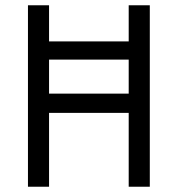

<svg xmlns="http://www.w3.org/2000/svg" viewBox="-20 -708 674 728"><path d="M468 -688H548V0H468V-280H166V0H86V-688H166V-551H468ZM166 -353H468V-482H166Z"/></svg>

Font: Assailand
Style: Regular
Weight: 400
Designer: Hector Gatti with collaboration of the Omnibus-Type team
Foundry: Omnibus-Type
Version: Version 0.072;October 19, 2019;FontCreator 12.0.0.2547 64-bi